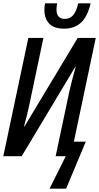

<svg xmlns="http://www.w3.org/2000/svg" viewBox="-21 -943 598 1159"><path d="M366 -770Q305 -770 276 -800.5Q247 -831 247 -883Q247 -891 248 -902Q249 -913 251 -923H324Q322 -915 321 -905Q320 -895 320 -885Q320 -829 371 -829Q403 -829 422 -853Q441 -877 451 -923H526Q508 -844 468.5 -807Q429 -770 366 -770ZM278 196 376 0H315L398 -393Q407 -431 416.5 -468.5Q426 -506 436 -539H433L110 0H-1L150 -714H241L157 -315Q151 -287 142.5 -251Q134 -215 124 -180H127L448 -714H557L425 -88H497L378 196Z"/></svg>

Font: Noto Sans ExtraCondensed Medium
Style: Italic
Weight: 500
Width: 2
Italic angle: -12°
Designer: Monotype Design Team
Foundry: Monotype Imaging Inc.
Version: Version 2.013; ttfautohint (v1.8.4.7-5d5b)